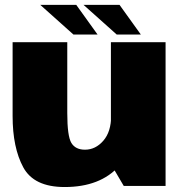

<svg xmlns="http://www.w3.org/2000/svg" viewBox="-20 -767 752 792"><path d="M490.5 0H663V-593H437.5V-90ZM257.5 -593H32V-288.5Q32 -158 76 -76.8Q120 4.5 246.5 4.5Q393.5 4.5 471 -82Q548.5 -168.5 548.5 -251.5L438.5 -290Q438.5 -223.5 406.2 -186.5Q374 -149.5 330.5 -149.5Q291.5 -149.5 274.5 -177.2Q257.5 -205 257.5 -300.5ZM461.5 -624.5H561L473 -747H324.5ZM283 -624.5H382.5L294.5 -747H146Z"/></svg>

Font: Anybody UltraCondensed Thin Black
Style: Regular
Weight: 900
Version: Version 1.111